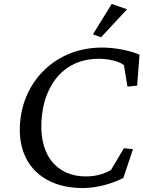

<svg xmlns="http://www.w3.org/2000/svg" viewBox="-20 -942 727 973"><path d="M397 11C475 11 549 -12 605 -40L654 -186L608 -191L542 -80C501 -58 464 -48 413 -48C270 -48 168 -156 193 -361C211 -511 301 -644 481 -644C525 -644 580 -634 608 -612L626 -503L675 -508L687 -665C633 -688 558 -701 498 -701C260 -701 107 -532 84 -341C55 -107 204 11 397 11ZM451 -768 492 -753 624 -895 546 -922Z"/></svg>

Font: TPK Tissa Web
Style: Italic
Weight: 400
Italic angle: -7°
Designer: Jacques Le Bailly, Suppakit Chalermlarp | Katatrad Co.,Ltd.
Foundry: Jacques Le Bailly, Cadson Demak Co.,Ltd.
Version: Version 5.000;Glyphs 3.1.2 (3151)